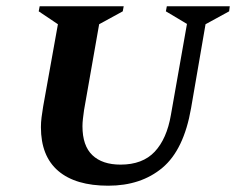

<svg xmlns="http://www.w3.org/2000/svg" viewBox="-20 -580 750 610"><path d="M324 10Q220 10 165 -37Q110 -84 110 -176Q110 -191 112 -207Q114 -223 117 -241L164 -503L103 -544L106 -560H373L370 -544L295 -503L247 -230Q245 -216 243.5 -203Q242 -190 242 -179Q242 -117 273.5 -87Q305 -57 363 -57Q433 -57 471.5 -98Q510 -139 523 -215L574 -504L507 -544L510 -560H710L708 -544L633 -503L587 -236Q564 -104 496 -47Q428 10 324 10Z"/></svg>

Font: Spectral SC
Style: Bold Italic
Weight: 700
Italic angle: -10°
Designer: Jean-Baptiste Levee
Foundry: Production Type
Version: Version 2.001